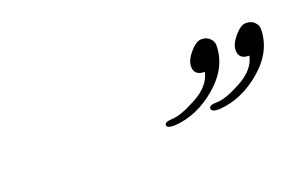

<svg xmlns="http://www.w3.org/2000/svg" viewBox="-32 -546 406 259"><g transform="rotate(-20 171.0 -416.5)"><path d="M342 -451Q342 -419 313.5 -394.5Q285 -370 252 -368Q241 -368 241 -373Q241 -378 253 -378Q265 -378 288 -390.5Q311 -403 315 -422Q300 -422 300 -435Q300 -444 309 -454.5Q318 -465 325.5 -465Q333 -465 337.5 -460.5Q342 -456 342 -451ZM278 -451Q278 -419 249.5 -394.5Q221 -370 188 -368Q177 -368 177 -372.5Q177 -377 189 -377.5Q201 -378 224 -390.5Q247 -403 251 -422Q236 -422 236 -435Q236 -444 245 -454.5Q254 -465 261.5 -465Q269 -465 273.5 -460.5Q278 -456 278 -451Z"/></g></svg>

Font: Miss Fajardose
Style: Regular
Weight: 400
Version: Version 1.000